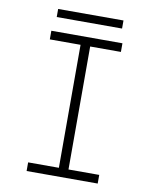

<svg xmlns="http://www.w3.org/2000/svg" viewBox="-92 -915 784 984"><g transform="rotate(10 300.0 -423.0)"><path d="M115 0V-45H275V-685H115V-730H485V-685H325V-45H485V0ZM130 -804V-846H470V-804Z"/></g></svg>

Font: M PLUS Code Latin 60 Light
Style: Regular
Weight: 300
Width: 7
Monospace: yes
Designer: Coji Morishita
Foundry: UNDERFOREST DESIGN
Version: Version 1.005; ttfautohint (v1.8.3)